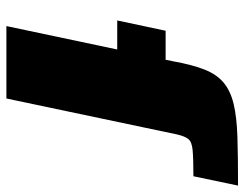

<svg xmlns="http://www.w3.org/2000/svg" viewBox="-104 -678 782 615"><g transform="rotate(90 287.5 -371.0)"><path d="M64 0 139 -355H46L79 -510H172L177 -535Q188 -596 203.5 -635Q219 -674 245.5 -696Q272 -718 314 -728Q356 -738 420 -740Q484 -742 575 -742L545 -599Q488 -599 461.5 -596.5Q435 -594 426 -583Q417 -572 411 -546L296 0Z"/></g></svg>

Font: Saira SemiExpanded Black
Style: Italic
Weight: 900
Width: 6
Italic angle: -12°
Designer: Hector Gatti with collaboration of the Omnibus-Type team
Foundry: Omnibus-Type
Version: Version 1.101